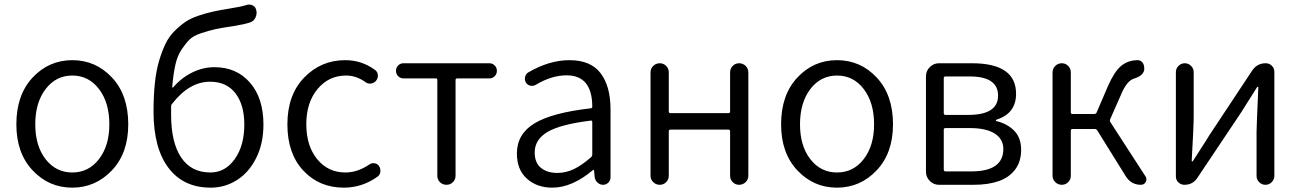

<svg xmlns="http://www.w3.org/2000/svg" viewBox="-20 -821 5775 853"><path d="M52.7 -268.6Q52.7 -399.4 125 -476.6Q197.3 -553.7 301.3 -553.7Q405.3 -553.7 477.5 -476.6Q549.8 -399.4 549.8 -268.6Q549.8 -140.6 477.1 -64Q404.3 12.7 300.8 12.7Q197.3 12.7 125 -64Q52.7 -140.6 52.7 -268.6ZM465.8 -268.6Q465.8 -365.2 419.9 -425.3Q374 -485.4 301.3 -485.4Q228.5 -485.4 182.6 -425.3Q136.7 -365.2 136.7 -268.6Q136.7 -172.9 182.6 -113.8Q228.5 -54.7 301.3 -54.7Q374 -54.7 419.9 -114.3Q465.8 -173.8 465.8 -268.6Z M915 -54.7Q980.5 -54.7 1022.9 -114.3Q1065.4 -173.8 1065.4 -267.6Q1065.4 -355.5 1025.9 -406.7Q986.3 -458 913.1 -458Q821.3 -458 745.1 -360.4Q740.2 -355.5 740.2 -347.7V-310.5Q740.2 -188.5 784.7 -121.6Q829.1 -54.7 915 -54.7ZM1075.2 -798.8Q1081.1 -800.8 1086.9 -800.8Q1094.7 -800.8 1102.5 -796.9Q1115.2 -791 1118.2 -776.4Q1120.1 -770.5 1120.1 -764.6Q1120.1 -753.9 1115.2 -743.2Q1108.4 -727.5 1091.8 -721.7Q1066.4 -712.9 1017.6 -705.1Q963.9 -697.3 937 -691.4Q910.2 -685.5 874.5 -673.8Q838.9 -662.1 821.8 -645Q804.7 -627.9 786.1 -600.1Q767.6 -572.3 758.8 -531.7Q750 -491.2 745.1 -434.6Q745.1 -432.6 746.6 -432.1Q748 -431.6 749 -432.6Q786.1 -475.6 834 -499Q881.8 -522.5 932.6 -522.5Q1031.2 -522.5 1090.8 -453.6Q1150.4 -384.8 1150.4 -267.6Q1150.4 -183.6 1118.2 -119.1Q1085.9 -54.7 1032.7 -21Q979.5 12.7 916 12.7Q794.9 12.7 728.5 -75.2Q662.1 -163.1 662.1 -325.2Q662.1 -394.5 668 -450.7Q673.8 -506.8 686.5 -549.8Q699.2 -592.8 714.8 -625.5Q730.5 -658.2 754.4 -682.1Q778.3 -706.1 802.2 -722.7Q826.2 -739.3 860.8 -751Q895.5 -762.7 926.8 -769.5Q958 -776.4 1001 -783.2Q1050.8 -791 1075.2 -798.8Z M1507.8 12.7Q1398.4 12.7 1327.6 -63Q1256.8 -138.7 1256.8 -268.6Q1256.8 -399.4 1331.5 -476.6Q1406.2 -553.7 1513.7 -553.7Q1586.9 -553.7 1645.5 -510.7Q1657.2 -502.9 1658.7 -488.3Q1660.2 -473.6 1650.4 -461.9Q1641.6 -451.2 1627.4 -449.7Q1613.3 -448.2 1602.5 -457Q1562.5 -485.4 1517.6 -485.4Q1440.4 -485.4 1390.6 -425.3Q1340.8 -365.2 1340.8 -269Q1340.8 -172.9 1389.2 -113.8Q1437.5 -54.7 1514.6 -54.7Q1568.4 -54.7 1620.1 -89.8Q1630.9 -97.7 1644 -95.7Q1657.2 -93.8 1664.1 -83Q1669.9 -74.2 1669.9 -63.5Q1669.9 -60.5 1669.9 -57.6Q1668 -43.9 1657.2 -36.1Q1588.9 12.7 1507.8 12.7Z M1922.9 -40V-465.8Q1922.9 -472.7 1916 -472.7H1772.5Q1758.8 -472.7 1749 -482.4Q1739.3 -492.2 1739.3 -506.3Q1739.3 -520.5 1749 -530.3Q1758.8 -540 1772.5 -540H2154.3Q2168 -540 2177.7 -530.3Q2187.5 -520.5 2187.5 -506.3Q2187.5 -492.2 2177.7 -482.4Q2168 -472.7 2154.3 -472.7H2011.7Q2003.9 -472.7 2003.9 -465.8V-40Q2003.9 -23.4 1992.2 -11.7Q1980.5 0 1963.4 0Q1946.3 0 1934.6 -11.7Q1922.9 -23.4 1922.9 -40Z M2433.6 12.7Q2365.2 12.7 2320.8 -27.3Q2276.4 -67.4 2276.4 -138.7Q2276.4 -225.6 2354.5 -272.9Q2432.6 -320.3 2604.5 -339.8Q2612.3 -340.8 2611.3 -348.6Q2610.4 -486.3 2497.1 -486.3Q2430.7 -486.3 2360.4 -444.3Q2348.6 -437.5 2335.9 -440.4Q2323.2 -443.4 2316.4 -454.1Q2309.6 -466.8 2313 -480Q2316.4 -493.2 2328.1 -500Q2420.9 -553.7 2509.8 -553.7Q2604.5 -553.7 2648.4 -495.6Q2692.4 -437.5 2692.4 -335V-33.2Q2692.4 -19.5 2682.6 -9.8Q2672.9 0 2659.2 0Q2645.5 0 2634.8 -9.8Q2624 -19.5 2622.1 -33.2L2619.1 -64.5Q2619.1 -66.4 2617.7 -66.4Q2616.2 -66.4 2614.3 -65.4Q2521.5 12.7 2433.6 12.7ZM2456.1 -52.7Q2494.1 -52.7 2529.8 -69.8Q2565.4 -86.9 2606.4 -123Q2611.3 -127.9 2611.3 -135.7V-278.3Q2611.3 -285.2 2606.4 -285.2Q2605.5 -285.2 2604.5 -285.2Q2469.7 -268.6 2412.6 -234.9Q2355.5 -201.2 2355.5 -143.6Q2355.5 -97.7 2383.3 -75.2Q2411.1 -52.7 2456.1 -52.7Z M2870.1 -40V-499Q2870.1 -516.6 2882.3 -528.3Q2894.5 -540 2911.1 -540Q2927.7 -540 2939.5 -528.3Q2951.2 -516.6 2951.2 -499V-325.2Q2951.2 -318.4 2959 -318.4H3215.8Q3223.6 -318.4 3223.6 -325.2V-499Q3223.6 -516.6 3235.4 -528.3Q3247.1 -540 3263.7 -540Q3280.3 -540 3292.5 -528.3Q3304.7 -516.6 3304.7 -499V-40Q3304.7 -23.4 3292.5 -11.7Q3280.3 0 3263.7 0Q3247.1 0 3235.4 -11.7Q3223.6 -23.4 3223.6 -40V-237.3Q3223.6 -245.1 3215.8 -245.1H2959Q2951.2 -245.1 2951.2 -237.3V-40Q2951.2 -23.4 2939.5 -11.7Q2927.7 0 2911.1 0Q2894.5 0 2882.3 -11.7Q2870.1 -23.4 2870.1 -40Z M3450.2 -268.6Q3450.2 -399.4 3522.5 -476.6Q3594.7 -553.7 3698.7 -553.7Q3802.7 -553.7 3875 -476.6Q3947.3 -399.4 3947.3 -268.6Q3947.3 -140.6 3874.5 -64Q3801.8 12.7 3698.2 12.7Q3594.7 12.7 3522.5 -64Q3450.2 -140.6 3450.2 -268.6ZM3863.3 -268.6Q3863.3 -365.2 3817.4 -425.3Q3771.5 -485.4 3698.7 -485.4Q3626 -485.4 3580.1 -425.3Q3534.2 -365.2 3534.2 -268.6Q3534.2 -172.9 3580.1 -113.8Q3626 -54.7 3698.7 -54.7Q3771.5 -54.7 3817.4 -114.3Q3863.3 -173.8 3863.3 -268.6Z M4151.4 0Q4127.9 0 4110.8 -17.1Q4093.8 -34.2 4093.8 -57.6V-482.4Q4093.8 -505.9 4110.8 -522.9Q4127.9 -540 4151.4 -540H4297.9Q4494.1 -540 4494.1 -404.3Q4494.1 -316.4 4406.2 -289.1Q4404.3 -288.1 4404.3 -286.1Q4404.3 -284.2 4406.2 -283.2Q4455.1 -271.5 4485.8 -240.2Q4516.6 -209 4516.6 -155.3Q4516.6 -102.5 4489.7 -67.4Q4462.9 -32.2 4416.5 -16.1Q4370.1 0 4305.7 0ZM4172.9 -318.4Q4172.9 -310.5 4180.7 -310.5H4281.2Q4414.1 -310.5 4414.1 -396Q4414.1 -481.4 4288.1 -481.4H4180.7Q4172.9 -481.4 4172.9 -473.6ZM4172.9 -67.4Q4172.9 -59.6 4180.7 -59.6H4295.9Q4437.5 -59.6 4437.5 -159.2Q4437.5 -203.1 4399.4 -227.5Q4361.3 -252 4289.1 -252H4180.7Q4172.9 -252 4172.9 -245.1Z M4912.1 -291Q4909.2 -284.2 4913.1 -278.3L5069.3 -37.1Q5073.2 -31.2 5073.2 -24.4Q5073.2 -18.6 5070.3 -12.7Q5063.5 0 5048.8 0Q5004.9 0 4981.4 -38.1L4854.5 -242.2Q4850.6 -248 4842.8 -248H4745.1Q4737.3 -248 4737.3 -240.2V-40Q4737.3 -23.4 4725.6 -11.7Q4713.9 0 4697.3 0Q4680.7 0 4668.5 -11.7Q4656.2 -23.4 4656.2 -40V-499Q4656.2 -516.6 4668.5 -528.3Q4680.7 -540 4697.3 -540Q4713.9 -540 4725.6 -528.3Q4737.3 -516.6 4737.3 -499V-321.3Q4737.3 -314.5 4745.1 -314.5H4840.8Q4848.6 -314.5 4851.6 -320.3L4902.3 -438.5Q4930.7 -502.9 4960.4 -527.8Q4990.2 -552.7 5032.2 -553.7Q5033.2 -553.7 5034.2 -553.7Q5048.8 -553.7 5057.6 -541Q5063.5 -530.3 5063.5 -518.6Q5063.5 -514.6 5063.5 -509.8Q5057.6 -483.4 5017.6 -471.7Q4985.4 -461.9 4959 -397.5Z M5242.2 0Q5226.6 0 5215.3 -10.7Q5204.1 -21.5 5204.1 -37.1V-501Q5204.1 -516.6 5215.8 -528.3Q5227.5 -540 5243.7 -540Q5259.8 -540 5271.5 -528.3Q5283.2 -516.6 5283.2 -501V-303.7Q5283.2 -260.7 5274.4 -106.4Q5274.4 -103.5 5276.9 -103.5Q5279.3 -103.5 5280.3 -106.4Q5290 -122.1 5316.4 -162.6Q5342.8 -203.1 5352.5 -219.7L5543.9 -508.8Q5565.4 -540 5603.5 -540Q5619.1 -540 5630.4 -528.8Q5641.6 -517.6 5641.6 -502V-39.1Q5641.6 -23.4 5629.9 -11.7Q5618.2 0 5602.1 0Q5585.9 0 5574.2 -11.7Q5562.5 -23.4 5562.5 -39.1V-235.4Q5562.5 -252 5570.3 -433.6Q5570.3 -435.5 5568.4 -435.5Q5566.4 -435.5 5565.4 -434.6Q5509.8 -347.7 5493.2 -320.3L5299.8 -31.2Q5279.3 0 5242.2 0Z"/></svg>

Font: Gen Jyuu Gothic Normal
Style: Regular
Weight: 300
Designer: [Source Han Sans]
Ryoko NISHIZUKA  (kana & ideographs); Paul D. Hunt (Latin, Greek & Cyrillic); Wenlong ZHANG  (bopomofo
Version: Version 1.002.20150607